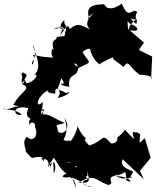

<svg xmlns="http://www.w3.org/2000/svg" viewBox="-56 -986 876 1080"><path d="M731 -25 792 -98 759 -208C743 -202 720 -149 733 -229C710 -251 711 -236 692 -245C685 -212 712 -202 693 -209C619 -274 676 -267 603 -212C601 -226 618 -178 569 -179C508 -247 540 -191 433 -164C480 -135 472 -138 421 -195C433 -230 427 -180 379 -277C382 -253 339 -177 337 -194C342 -207 403 -198 364 -208C294 -169 294 -225 299 -195C314 -224 330 -257 306 -324C355 -250 281 -229 285 -241C261 -229 277 -282 244 -304C210 -255 236 -278 309 -294C241 -323 223 -345 184 -343C197 -366 163 -382 161 -369C230 -385 157 -335 171 -330C174 -353 199 -436 172 -402C143 -384 154 -445 212 -477C211 -455 272 -461 256 -460C245 -511 304 -482 268 -434C333 -450 350 -480 317 -462C255 -499 261 -456 290 -548C269 -566 330 -506 285 -515C293 -497 365 -496 333 -499C326 -585 378 -539 385 -608C321 -646 418 -627 361 -591C472 -649 454 -617 408 -693C468 -745 464 -661 450 -734C442 -712 470 -639 511 -621C494 -624 515 -636 600 -673C547 -660 610 -639 638 -609C672 -655 663 -612 731 -565C744 -568 817 -556 794 -543L800 -668L725 -705L754 -746L664 -824L661 -868L673 -854C740 -828 720 -804 678 -816C680 -807 641 -824 715 -881C707 -876 730 -821 679 -882C733 -865 691 -886 716 -917C689 -950 669 -864 629 -966C571 -922 543 -951 603 -927C576 -953 549 -923 530 -962C472 -961 420 -953 447 -881C426 -877 450 -901 474 -914C398 -849 442 -808 516 -798C392 -834 399 -871 336 -823C327 -861 309 -821 282 -786C314 -872 296 -843 282 -828C327 -800 309 -847 248 -826C297 -816 291 -881 317 -838C268 -822 284 -857 313 -880C289 -865 331 -826 309 -805C314 -769 293 -789 263 -776C261 -748 220 -783 254 -673C239 -756 222 -678 244 -662C148 -668 189 -669 130 -677C122 -670 148 -685 128 -623C108 -636 164 -654 130 -734C127 -708 192 -613 137 -565C168 -574 136 -522 92 -518C84 -544 73 -524 75 -585C57 -500 67 -505 95 -564C43 -611 81 -511 59 -584C59 -559 103 -521 64 -514C133 -490 57 -473 19 -395C81 -387 2 -373 56 -398C14 -374 -65 -357 -22 -385C-72 -359 22 -385 67 -341C15 -328 12 -398 96 -379C120 -382 69 -342 116 -318C122 -316 91 -308 120 -270C94 -302 149 -309 140 -272C165 -229 130 -179 96 -217C61 -188 99 -134 87 -135C145 -73 103 -108 183 -103C169 -85 182 -103 194 -69C175 -112 237 -87 211 -40C260 -124 262 -25 246 -11C247 -119 229 -57 230 -43C218 -80 225 -58 246 -99C267 -75 279 -28 339 5C338 22 363 3 373 74C331 -26 331 -49 376 -52C370 -24 353 -95 297 -64C370 -97 339 -38 324 -7C321 -17 257 20 337 11C393 18 442 79 454 62C403 63 399 22 436 27C409 -30 445 43 433 -22C451 29 453 50 385 40C485 -10 467 23 554 55C597 42 532 15 595 1C610 -24 573 24 648 -18C659 17 657 30 596 6C671 1 708 58 648 25C735 -16 647 52 693 -19C677 -34 615 -40 634 -90L753 22Z"/></svg>

Font: Hussar Lance
Style: ExBd
Weight: 700
Foundry: Cannot Into Space Fonts, PlusOne Fonts
Version: Version 2.270